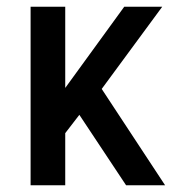

<svg xmlns="http://www.w3.org/2000/svg" viewBox="-20 -551 522 571"><path d="M355 0 216 -209.5 174 -155V0H71V-531H174V-289.5L349.5 -531H462.5L282.5 -286.5L471 0Z"/></svg>

Font: Epilogue Medium
Style: Regular
Weight: 500
Designer: Tyler Finck
Foundry: Etcetera Type Co
Version: Version 2.111; ttfautohint (v1.8.3)